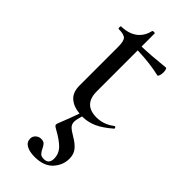

<svg xmlns="http://www.w3.org/2000/svg" viewBox="-237 -497 812 812"><g transform="rotate(45 169.0 -90.5)"><path d="M316 -57Q319 -57 321 -53Q323 -49 320 -47Q283 -15 252.5 -1.5Q222 12 188 12Q180 39 180 51Q180 66 189 75.5Q198 85 222 99Q248 114 262.5 131.5Q277 149 277 176Q277 215 249.5 245Q222 275 167 275Q136 275 117.5 264.5Q99 254 99 233Q99 220 109 210.5Q119 201 133 201Q147 201 153.5 207.5Q160 214 166 227Q172 240 179 247Q186 254 201 254Q231 254 231 221Q231 194 212.5 173.5Q194 153 147 127Q134 120 134 114Q134 110 139 98Q154 61 172 11Q135 8 111.5 -12Q88 -32 88 -73V-304Q88 -338 78 -348.5Q68 -359 36 -359Q33 -359 33 -367Q33 -374 36 -374Q80 -375 107 -395.5Q134 -416 142 -452Q143 -456 150 -456Q157 -456 157 -452V-375Q206 -376 293 -385Q296 -385 298 -378.5Q300 -372 300 -362Q300 -353 297 -344Q294 -335 290 -336Q230 -350 157 -352V-107Q157 -28 234 -28Q277 -28 313 -56Q314 -57 316 -57Z"/></g></svg>

Font: Cormorant Infant Medium
Style: Regular
Weight: 500
Designer: Christian Thalmann (Catharsis Fonts)
Version: Version 3.000